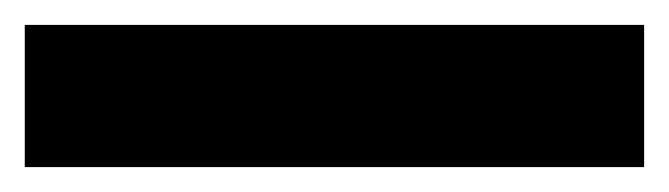

<svg xmlns="http://www.w3.org/2000/svg" viewBox="-20 38 540 155"><path d="M0 172.9V58.1H500V172.9Z"/></svg>

Font: Copperplate CC
Style: Bold
Weight: 700
Designer: indestructible type*
Foundry: Cowboy Collective
Version: Version 1.000